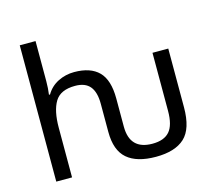

<svg xmlns="http://www.w3.org/2000/svg" viewBox="-108 -892 1150 1034"><g transform="rotate(-15 467.0 -375.0)"><path d="M639 10Q533 10 479 -36.5Q425 -83 425 -186V-343Q425 -408 398.5 -440Q372 -472 316 -472Q234 -472 203.5 -421.5Q173 -371 173 -277V0H85V-760H173V-537Q173 -497 168 -462H174Q198 -503 240 -524Q282 -545 330 -545Q421 -545 467 -498.5Q513 -452 513 -349V-192Q513 -63 639 -63Q704 -63 734.5 -98Q765 -133 765 -212V-536H853V-209Q853 -89 799.5 -39.5Q746 10 639 10Z"/></g></svg>

Font: Noto Sans
Style: Regular
Weight: 400
Designer: Monotype Design Team
Foundry: Monotype Imaging Inc.
Version: Version 2.007